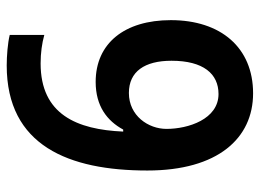

<svg xmlns="http://www.w3.org/2000/svg" viewBox="-121 -643 774 572"><g transform="rotate(90 266.0 -357.0)"><path d="M488 -409C488 -619 392 -724 258 -724C122 -724 40 -628 40 -479C40 -341 109 -255 224 -255C296 -255 340 -289 366 -337H372C366 -199 321 -91 169 -91C138 -91 109 -95 84 -102V1C108 7 147 10 175 10C414 10 488 -175 488 -409ZM260 -621C335 -621 364 -531 364 -466C364 -412 325 -354 257 -354C193 -354 161 -401 161 -481C161 -576 200 -621 260 -621Z"/></g></svg>

Font: Noto Sans Lao Looped SemiCondensed SemiBold
Style: Regular
Weight: 600
Width: 4
Designer: Mark Frömberg, Ben Mitchell
Foundry: The Fontpad Ltd
Version: Version 1.002